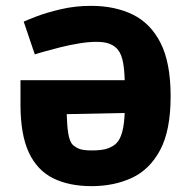

<svg xmlns="http://www.w3.org/2000/svg" viewBox="-20 -622 651 656"><path d="M61 -548Q71 -553 105 -566Q139 -579 188 -590.5Q237 -602 291 -602Q373 -602 434 -572Q495 -542 529 -474.5Q563 -407 563 -293Q563 -176 527 -109Q491 -42 430 -14Q369 14 293 14Q216 14 161.5 -13Q107 -40 78.5 -101Q50 -162 50 -265V-348H406Q405 -392 398 -419.5Q391 -447 375 -460Q365 -469 349.5 -474Q334 -479 309 -479Q282 -479 249 -473.5Q216 -468 184.5 -460Q153 -452 130 -445.5Q107 -439 99 -436ZM208 -232Q209 -193 213 -167.5Q217 -142 226 -130Q233 -122 247 -115Q261 -108 293 -108Q331 -108 350 -115.5Q369 -123 379 -134Q403 -159 406 -236Z"/></svg>

Font: Ruda SemiBold
Style: Bold
Weight: 900
Designer: Mariela Monsalve and Angelina Sanchez
Foundry: Mariela Monsalve and Angelina Sanchez
Version: Version 2.000